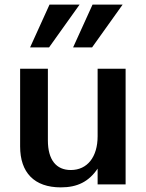

<svg xmlns="http://www.w3.org/2000/svg" viewBox="-20 -797 629 830"><path d="M523 -500H402V-208C402 -119 358 -62 286 -62C223 -62 187 -106 187 -190V-500H67V-164C67 -51 128 13 243 13C315 13 364 -12 402 -68V0H523ZM324 -777H194L110 -592H192ZM510 -777H380L296 -592H378Z"/></svg>

Font: Perun SemiBold
Style: Regular
Weight: 600
Foundry: Copyright (c) Stefan Peev, Context Ltd, 2016
Version: Version 1.089